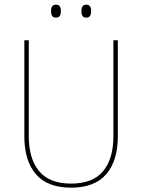

<svg xmlns="http://www.w3.org/2000/svg" viewBox="-20 -816 625 844"><path d="M292.5 9Q189 9 138 -50Q87 -109 87 -217.5V-639H106.5V-217.5Q106.5 -118 152 -63.5Q197.5 -9 292.5 -9Q388 -9 433.2 -63.5Q478.5 -118 478.5 -217.5V-639H498V-217.5Q498 -109 446.8 -50Q395.5 9 292.5 9ZM226 -738.5Q215 -738.5 209.8 -745.2Q204.5 -752 204.5 -766V-769Q204.5 -782 209.8 -788.8Q215 -795.5 226 -795.5Q237 -795.5 242.2 -788.8Q247.5 -782 247.5 -769V-766Q247.5 -752 242.2 -745.2Q237 -738.5 226 -738.5ZM359.5 -738.5Q348.5 -738.5 343.2 -745.2Q338 -752 338 -766V-769Q338 -782 343.2 -788.8Q348.5 -795.5 359.5 -795.5Q370 -795.5 375.2 -788.8Q380.5 -782 380.5 -769V-766Q380.5 -752 375.2 -745.2Q370 -738.5 359.5 -738.5Z"/></svg>

Font: Anek Kannada Medium Thin
Style: Regular
Weight: 250
Version: Version 1.003